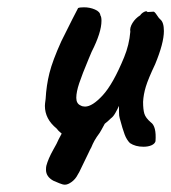

<svg xmlns="http://www.w3.org/2000/svg" viewBox="-20 -394 469 526"><path d="M406 -7Q404 0 395 4Q386 8 373 8Q351 8 336 -2Q327 -11 321.5 -25.5Q316 -40 308 -70Q306 -76 306 -87.5Q306 -99 306 -104Q302 -95 296 -84.5Q290 -74 284 -70Q275 -61 267 -55Q261 -44 258 -38.5Q255 -33 253 -30Q244 -18 239 -9Q234 0 230 10Q227 15 222 26Q217 37 206 59Q197 79 189.5 90.5Q182 102 169 109Q163 112 158 112Q152 112 142.5 108Q133 104 126 101Q106 90 106 71Q106 64 107 60Q112 41 126 16Q136 -1 141 -13L149 -28Q139 -36 135 -42Q103 -68 103 -104Q103 -109 105 -123Q107 -160 115.5 -194Q124 -228 148 -281L178 -341L194 -372Q199 -374 210 -374Q226 -374 240 -368Q254 -362 255 -352Q258 -348 258 -337Q258 -305 231 -252L223 -233Q205 -190 197 -166Q189 -142 189 -126Q189 -110 201 -105Q206 -102 213 -102Q233 -102 261.5 -133Q290 -164 320 -237Q334 -271 337 -307Q335 -318 343 -331Q351 -344 364 -352Q368 -358 375 -361.5Q382 -365 384 -361L400 -362Q403 -363 409.5 -353Q416 -343 419 -341Q429 -333 429 -309Q429 -276 405 -218Q386 -178 379.5 -156.5Q373 -135 372 -115Q372 -94 375.5 -82.5Q379 -71 393 -59Q409 -48 406 -7Z"/></svg>

Font: Caveat
Style: Bold
Weight: 700
Designer: Pablo Impallari
Foundry: Pablo Impallari
Version: Version 1.500; ttfautohint (v1.6)